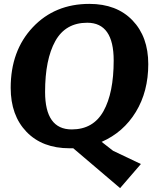

<svg xmlns="http://www.w3.org/2000/svg" viewBox="-20 -744 793 988"><path d="M338 19Q198 19 116.5 -65.5Q35 -150 35 -292Q35 -483 148.5 -603.5Q262 -724 440 -724Q580 -724 661.5 -639.5Q743 -555 743 -414Q743 -273 679 -168Q615 -63 503 -14L562 32L705 100L598 224L357 19ZM212 -271Q212 -78 349 -78Q460 -78 512.5 -172Q565 -266 565 -433Q565 -627 429 -627Q317 -627 264.5 -532.5Q212 -438 212 -271Z"/></svg>

Font: Andada
Style: Bold Italic
Weight: 700
Italic angle: -8.29999°
Designer: Carolina Giovagnoli
Foundry: Carolina Giovagnoli
Version: Version 1.003